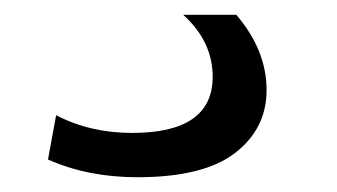

<svg xmlns="http://www.w3.org/2000/svg" viewBox="-20 -20 456 260"><path d="M228 0H300Q341 48 341 102Q341 154 298.5 187Q256 220 166 220Q99 220 45 196L56 136Q102 160 159 160Q268 160 268 84Q268 36 228 0Z"/></svg>

Font: Mplus 1p
Style: Regular
Weight: 400
Version: Version 1.061